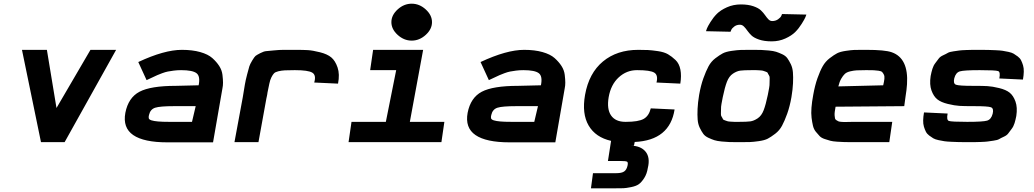

<svg xmlns="http://www.w3.org/2000/svg" viewBox="-20 -770 5602 1040"><path d="M202 0 99 -500H234L286 -185L470 -500H609L330 0Z M886 1Q759 1 701.5 -38.5Q644 -78 659 -159Q675 -241 735.5 -273Q796 -305 932 -305L1056 -308Q1066 -357 1044.5 -373.5Q1023 -390 961 -390Q940 -390 921 -387.5Q902 -385 889 -382.5Q876 -380 858.5 -373.5Q841 -367 832 -363Q823 -359 803 -349.5Q783 -340 774 -336L729 -434Q870 -500 965 -500Q1022 -500 1064.5 -488Q1107 -476 1130 -455.5Q1153 -435 1167.5 -412.5Q1182 -390 1185 -364.5Q1188 -339 1188 -322.5Q1188 -306 1185 -292L1134 1ZM896 -110H1020L1040 -195H922Q847 -195 820.5 -186.5Q794 -178 787 -147Q784 -136 786 -129Q788 -122 801 -118Q814 -114 836.5 -112Q859 -110 896 -110Z M1250 0 1295 -243Q1303 -291 1306.5 -312.5Q1310 -334 1318.5 -366.5Q1327 -399 1330.5 -410.5Q1334 -422 1346 -442Q1358 -462 1364 -467Q1370 -472 1389.5 -482Q1409 -492 1421.5 -493Q1434 -494 1464 -497Q1494 -500 1516.5 -500Q1539 -500 1583 -500Q1622 -500 1647.5 -498.5Q1673 -497 1713 -487Q1753 -477 1774.5 -459Q1796 -441 1808.5 -404.5Q1821 -368 1811 -317L1682 -323Q1694 -363 1671.5 -376.5Q1649 -390 1578 -390H1576Q1541 -390 1523 -389Q1505 -388 1488 -384Q1471 -380 1464 -372.5Q1457 -365 1450 -351Q1443 -337 1439 -317.5Q1435 -298 1429 -269Q1428 -262 1427.5 -258.5Q1427 -255 1425.5 -248.5Q1424 -242 1423 -237L1380 0Z M2134 -719Q2168 -750 2210 -750Q2252 -750 2286 -719Q2320 -688 2320 -650Q2320 -612 2286 -581Q2252 -550 2210 -550Q2168 -550 2134 -581Q2100 -612 2100 -650Q2100 -688 2134 -719ZM1868 0 1884 -110H2070L2126 -390H1985L2001 -500H2272L2200 -110H2387L2371 0Z M2740 1Q2613 1 2555.5 -38.5Q2498 -78 2513 -159Q2529 -241 2589.5 -273Q2650 -305 2786 -305L2910 -308Q2920 -357 2898.5 -373.5Q2877 -390 2815 -390Q2794 -390 2775 -387.5Q2756 -385 2743 -382.5Q2730 -380 2712.5 -373.5Q2695 -367 2686 -363Q2677 -359 2657 -349.5Q2637 -340 2628 -336L2583 -434Q2724 -500 2819 -500Q2876 -500 2918.5 -488Q2961 -476 2984 -455.5Q3007 -435 3021.5 -412.5Q3036 -390 3039 -364.5Q3042 -339 3042 -322.5Q3042 -306 3039 -292L2988 1ZM2750 -110H2874L2894 -195H2776Q2701 -195 2674.5 -186.5Q2648 -178 2641 -147Q2638 -136 2640 -129Q2642 -122 2655 -118Q2668 -114 2690.5 -112Q2713 -110 2750 -110Z M3665 -317 3536 -323Q3546 -363 3524 -376.5Q3502 -390 3432 -390H3430Q3374 -390 3331.5 -351Q3289 -312 3277 -244Q3266 -179 3290 -144.5Q3314 -110 3368 -110H3370Q3438 -110 3466.5 -126Q3495 -142 3505 -183L3634 -177Q3608 -10 3418 -1L3414 19H3394Q3450 19 3476.5 51Q3503 83 3489 140Q3484 172 3469.5 194.5Q3455 217 3440.5 227.5Q3426 238 3398.5 243.5Q3371 249 3357.5 249.5Q3344 250 3314 250H3181L3192 168H3319Q3347 168 3360.5 159Q3374 150 3379 128Q3383 110 3377 106Q3371 102 3340 102H3273L3290 -7Q3206 -26 3168.5 -90Q3131 -154 3149 -256Q3170 -374 3246 -437Q3322 -500 3437 -500Q3469 -500 3489.5 -499Q3510 -498 3544 -493Q3578 -488 3598.5 -476Q3619 -464 3639 -445Q3659 -426 3665.5 -393Q3672 -360 3665 -317Z M3988 -636Q3970 -636 3957.5 -626.5Q3945 -617 3941 -608L3937 -598L3804 -601Q3806 -607 3809.5 -616.5Q3813 -626 3828.5 -651Q3844 -676 3863.5 -695.5Q3883 -715 3917.5 -730.5Q3952 -746 3993 -746Q4032 -746 4060 -736.5Q4088 -727 4101.5 -714Q4115 -701 4124 -688Q4133 -675 4142 -665.5Q4151 -656 4163 -656Q4181 -656 4194.5 -665.5Q4208 -675 4212 -684L4216 -694L4348 -691Q4346 -685 4342 -675.5Q4338 -666 4322.5 -641Q4307 -616 4287.5 -596.5Q4268 -577 4234 -561.5Q4200 -546 4160 -546Q4120 -546 4092 -555.5Q4064 -565 4050.5 -578Q4037 -591 4028 -604Q4019 -617 4009.5 -626.5Q4000 -636 3988 -636ZM3979 0Q3949 0 3932 -0.5Q3915 -1 3889.5 -3.5Q3864 -6 3850 -10.5Q3836 -15 3817.5 -23.5Q3799 -32 3789.5 -45Q3780 -58 3770.5 -77.5Q3761 -97 3759 -122Q3757 -147 3758.5 -180.5Q3760 -214 3767 -256Q3776 -307 3790 -346Q3804 -385 3818 -411Q3832 -437 3855 -454.5Q3878 -472 3895 -481Q3912 -490 3943.5 -494.5Q3975 -499 3993.5 -499.5Q4012 -500 4050 -500Q4053 -500 4055 -500Q4085 -500 4102 -499.5Q4119 -499 4144.5 -496.5Q4170 -494 4184 -489.5Q4198 -485 4216.5 -476.5Q4235 -468 4244.5 -455Q4254 -442 4263.5 -422.5Q4273 -403 4275 -378Q4277 -353 4275.5 -319.5Q4274 -286 4267 -244Q4258 -193 4244 -154Q4230 -115 4216 -89Q4202 -63 4179 -45.5Q4156 -28 4139 -19Q4122 -10 4090.5 -5.5Q4059 -1 4040.5 -0.5Q4022 0 3984 0Q3981 0 3979 0ZM3983 -110Q4025 -110 4044 -112.5Q4063 -115 4084 -129Q4105 -143 4116.5 -173Q4128 -203 4139 -256Q4143 -277 4146 -293Q4149 -309 4148.5 -322.5Q4148 -336 4149 -345.5Q4150 -355 4145 -362.5Q4140 -370 4138.5 -374.5Q4137 -379 4127 -382Q4117 -385 4114 -386.5Q4111 -388 4096 -389Q4081 -390 4076 -390Q4071 -390 4051 -390Q4009 -390 3990 -387.5Q3971 -385 3950 -371Q3929 -357 3917.5 -327Q3906 -297 3895 -244Q3891 -223 3888 -207Q3885 -191 3885.5 -177.5Q3886 -164 3885 -154.5Q3884 -145 3889 -137.5Q3894 -130 3895.5 -125.5Q3897 -121 3907 -118Q3917 -115 3920 -113.5Q3923 -112 3938 -111Q3953 -110 3958 -110Q3963 -110 3983 -110Z M4594 0Q4568 0 4553 -0.5Q4538 -1 4514.5 -2.5Q4491 -4 4478 -7.5Q4465 -11 4447 -17Q4429 -23 4419.5 -33Q4410 -43 4399 -56.5Q4388 -70 4383.5 -89Q4379 -108 4376 -132Q4373 -156 4375.5 -187.5Q4378 -219 4385 -256Q4394 -307 4408 -346.5Q4422 -386 4436.5 -411.5Q4451 -437 4474.5 -455Q4498 -473 4514.5 -481.5Q4531 -490 4561.5 -494.5Q4592 -499 4607.5 -499.5Q4623 -500 4657 -500Q4668 -500 4673 -500Q4773 -500 4810 -487Q4902 -455 4893 -314Q4891 -283 4885 -247L4878 -195L4506 -192Q4503 -176 4501.5 -164Q4500 -152 4501 -143Q4502 -134 4503 -128.5Q4504 -123 4510.5 -119Q4517 -115 4521 -113Q4525 -111 4536 -110Q4547 -109 4554 -109Q4561 -109 4577.5 -109.5Q4594 -110 4604 -110H4813L4797 0ZM4521 -302 4764 -308Q4769 -329 4770.5 -343Q4772 -357 4767.5 -366Q4763 -375 4758 -380Q4753 -385 4738 -387Q4723 -389 4712.5 -389.5Q4702 -390 4677 -390Q4672 -390 4669 -390Q4637 -390 4620.5 -389Q4604 -388 4585 -383.5Q4566 -379 4556 -369.5Q4546 -360 4536.5 -343.5Q4527 -327 4521 -302Z M5215 0Q5188 0 5172 -0.5Q5156 -1 5132.5 -2Q5109 -3 5095.5 -5Q5082 -7 5063.5 -11Q5045 -15 5035 -21Q5025 -27 5013 -36Q5001 -45 4995 -57Q4989 -69 4984.5 -84Q4980 -99 4980.5 -118.5Q4981 -138 4985 -161L5113 -155Q5106 -120 5119.5 -115Q5133 -110 5219 -110Q5304 -110 5326.5 -116.5Q5349 -123 5357 -154Q5364 -183 5347.5 -189Q5331 -195 5257 -195H5244Q5203 -195 5177 -196.5Q5151 -198 5114 -207Q5077 -216 5057 -232Q5037 -248 5025.5 -280Q5014 -312 5021 -358Q5025 -379 5030.5 -397Q5036 -415 5046.5 -428.5Q5057 -442 5064.5 -452.5Q5072 -463 5088.5 -470.5Q5105 -478 5114 -483.5Q5123 -489 5145 -492Q5167 -495 5176.5 -496.5Q5186 -498 5213.5 -499Q5241 -500 5250.5 -500Q5260 -500 5291 -500Q5318 -500 5334 -499.5Q5350 -499 5373.5 -498Q5397 -497 5410.5 -495Q5424 -493 5442.5 -489Q5461 -485 5471 -479Q5481 -473 5493 -464Q5505 -455 5511 -443Q5517 -431 5521.5 -416Q5526 -401 5525.5 -381.5Q5525 -362 5521 -339L5393 -345Q5400 -380 5386.5 -385Q5373 -390 5287 -390Q5202 -390 5179.5 -383.5Q5157 -377 5149 -346Q5142 -317 5158.5 -311Q5175 -305 5249 -305H5262Q5303 -305 5329 -303.5Q5355 -302 5392 -293Q5429 -284 5449 -268Q5469 -252 5480.5 -220Q5492 -188 5485 -142Q5481 -121 5475.5 -103Q5470 -85 5459.5 -71.5Q5449 -58 5441.5 -47.5Q5434 -37 5417.5 -29.5Q5401 -22 5392 -16.5Q5383 -11 5361 -8Q5339 -5 5329.5 -3.5Q5320 -2 5292.5 -1Q5265 0 5255.5 0Q5246 0 5215 0Z"/></svg>

Font: Hermit
Style: Bold Italic
Weight: 700
Italic angle: -10°
Designer: Pablo Caro
Version: Version 2.000;PS 002.000;hotconv 1.0.88;makeotf.lib2.5.64775